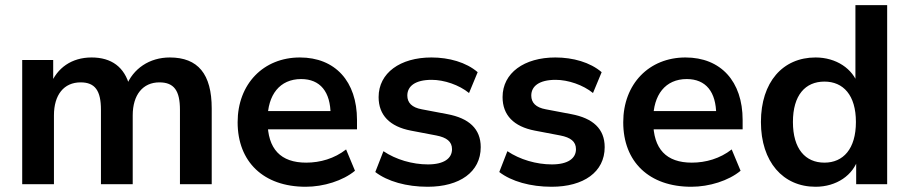

<svg xmlns="http://www.w3.org/2000/svg" viewBox="-20 -711 3508 741"><path d="M65.7 0H188.2V-265.7C188.2 -345.1 226.5 -393.1 291.2 -393.1C347.1 -393.1 369.6 -360.8 369.6 -287.3V0H492.2V-265.7C492.2 -345.1 531.4 -393.1 595.1 -393.1C652 -393.1 674.5 -360.8 674.5 -287.3V0H797.1V-292.2C797.1 -425.5 744.1 -489.2 635.3 -489.2C556.9 -489.2 493.1 -446.1 466.7 -377.5H480.4C460.8 -452.9 409.8 -489.2 333.3 -489.2C256.9 -489.2 200 -449 174.5 -383.3H185.3V-479.4H65.7Z M1159.8 9.8C1229.4 9.8 1303.9 -13.7 1350 -52L1315.7 -134.3C1270.6 -99 1215.7 -83.3 1161.8 -83.3C1063.7 -83.3 1012.7 -135.3 1012.7 -243.1V-250C1012.7 -345.1 1059.8 -405.9 1142.2 -405.9C1215.7 -405.9 1255.9 -356.9 1255.9 -267.6L1271.6 -282.4H996.1V-211.8H1357.8V-248C1357.8 -397.1 1273.5 -489.2 1137.3 -489.2C997.1 -489.2 897.1 -387.3 897.1 -239.2C897.1 -86.3 997.1 9.8 1159.8 9.8Z M1630.4 9.8C1753.9 9.8 1835.3 -47.1 1835.3 -143.1C1835.3 -213.7 1790.2 -254.9 1705.9 -270.6L1607.8 -289.2C1569.6 -296.1 1552 -314.7 1552 -342.2C1552 -378.4 1582.4 -402.9 1646.1 -402.9C1694.1 -402.9 1752 -383.3 1790.2 -352L1823.5 -432.4C1779.4 -470.6 1712.7 -489.2 1645.1 -489.2C1524.5 -489.2 1441.2 -429.4 1441.2 -336.3C1441.2 -266.7 1484.3 -222.5 1565.7 -206.9L1663.7 -188.2C1703.9 -180.4 1724.5 -164.7 1724.5 -135.3C1724.5 -100 1694.1 -76.5 1631.4 -76.5C1571.6 -76.5 1507.8 -95.1 1459.8 -127.5L1428.4 -47.1C1475.5 -10.8 1549 9.8 1630.4 9.8Z M2108.8 9.8C2232.4 9.8 2313.7 -47.1 2313.7 -143.1C2313.7 -213.7 2268.6 -254.9 2184.3 -270.6L2086.3 -289.2C2048 -296.1 2030.4 -314.7 2030.4 -342.2C2030.4 -378.4 2060.8 -402.9 2124.5 -402.9C2172.5 -402.9 2230.4 -383.3 2268.6 -352L2302 -432.4C2257.8 -470.6 2191.2 -489.2 2123.5 -489.2C2002.9 -489.2 1919.6 -429.4 1919.6 -336.3C1919.6 -266.7 1962.7 -222.5 2044.1 -206.9L2142.2 -188.2C2182.4 -180.4 2202.9 -164.7 2202.9 -135.3C2202.9 -100 2172.5 -76.5 2109.8 -76.5C2050 -76.5 1986.3 -95.1 1938.2 -127.5L1906.9 -47.1C1953.9 -10.8 2027.5 9.8 2108.8 9.8Z M2648 9.8C2717.6 9.8 2792.2 -13.7 2838.2 -52L2803.9 -134.3C2758.8 -99 2703.9 -83.3 2650 -83.3C2552 -83.3 2501 -135.3 2501 -243.1V-250C2501 -345.1 2548 -405.9 2630.4 -405.9C2703.9 -405.9 2744.1 -356.9 2744.1 -267.6L2759.8 -282.4H2484.3V-211.8H2846.1V-248C2846.1 -397.1 2761.8 -489.2 2625.5 -489.2C2485.3 -489.2 2385.3 -387.3 2385.3 -239.2C2385.3 -86.3 2485.3 9.8 2648 9.8Z M3127.5 9.8C3207.8 9.8 3273.5 -34.3 3293.1 -102H3284.3V0H3403.9V-691.2H3281.4V-382.4H3292.2C3271.6 -446.1 3206.9 -489.2 3127.5 -489.2C3001 -489.2 2916.7 -394.1 2916.7 -240.2C2916.7 -86.3 3002 9.8 3127.5 9.8ZM3161.8 -83.3C3088.2 -83.3 3040.2 -136.3 3040.2 -240.2C3040.2 -344.1 3088.2 -396.1 3161.8 -396.1C3234.3 -396.1 3283.3 -344.1 3283.3 -240.2C3283.3 -136.3 3234.3 -83.3 3161.8 -83.3Z"/></svg>

Font: LL Pando Sans
Style: Bold
Weight: 700
Designer: Joshua Smith
Foundry: Joshua Smith
Version: Version 1.000;Glyphs 3.2.1 (3258)